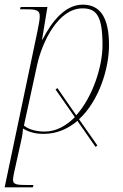

<svg xmlns="http://www.w3.org/2000/svg" viewBox="-21 -566 529 826"><path d="M390 66 398 60 319 -53C406 -133 448 -273 448 -371C448 -488 412 -546 335 -546C259 -546 202 -474 162 -396H160L183 -536H68L65 -526H87C135 -526 150 -523 150 -496C150 -482 146 -461 140 -431L-1 240H120L123 230H101C50 230 35 228 35 207C35 199 37 189 40 175L71 35C76 13 77 -1 78 -13C101 1 129 10 166 10C224 10 272 -12 312 -46ZM171 0C124 0 94 -15 82 -26L139 -288C160 -383 228 -530 334 -530C395 -530 420 -496 420 -371C420 -282 379 -150 307 -70L226 -187L218 -181L301 -62C264 -25 221 0 171 0Z"/></svg>

Font: Noto Serif Display Thin
Style: Italic
Weight: 100
Italic angle: -12°
Designer: Monotype Design Team
Foundry: Monotype Imaging Inc.
Version: Version 2.009